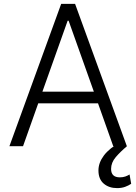

<svg xmlns="http://www.w3.org/2000/svg" viewBox="-20 -747 696 981"><path d="M97.7 0H28.1L292.6 -727.3H363.6L628.2 0H558.6L480.8 -219.1H175.4ZM196.7 -278.8H459.5L330.6 -641H325.6ZM578.1 214.1Q536.9 214.1 509.9 191.1Q483 168 483 123.9Q483 84.5 511 47.2Q539.1 9.9 597.7 -22.4L628.6 0Q595.2 28.1 571.4 55.9Q547.6 83.8 547.6 116.1Q547.6 159.1 592.3 159.1Q608.3 159.1 620.6 154.7Q632.8 150.2 642 144.5L650.2 192.1Q637.1 201 619.3 207.6Q601.6 214.1 578.1 214.1Z"/></svg>

Font: Inter Zeller Light
Style: Regular
Weight: 300
Designer: Rasmus Andersson; Joe Bland
Foundry: zeller
Version: Version 3.015;git-dec3a8cb1